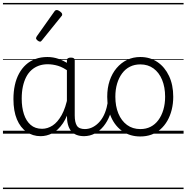

<svg xmlns="http://www.w3.org/2000/svg" viewBox="-20 -905 1263 1300"><path d="M255 17Q202 17 160 -12Q118 -41 94.5 -97Q71 -153 71 -234Q71 -285 80.5 -328.5Q90 -372 109 -407Q128 -442 155.5 -467Q183 -492 219.5 -505.5Q256 -519 301 -519Q340 -519 376 -506.5Q412 -494 448 -470V-419Q408 -449 372.5 -459.5Q337 -470 303 -470Q270 -470 242.5 -460Q215 -450 193.5 -431Q172 -412 157.5 -384Q143 -356 135 -319.5Q127 -283 127 -237Q127 -178 142 -132Q157 -86 187.5 -59.5Q218 -33 265 -33Q302 -33 336 -55Q370 -77 397.5 -126Q425 -175 440 -255L459 -206Q440 -120 406.5 -71Q373 -22 334 -2.5Q295 17 255 17ZM550 17Q520 17 497.5 8Q475 -1 461 -18.5Q447 -36 440 -62Q433 -88 433 -123V-496Q433 -506 440 -510.5Q447 -515 460 -515Q473 -515 479.5 -510.5Q486 -506 486 -496V-124Q486 -77 500.5 -54Q515 -31 556 -31Q564 -31 568 -23.5Q572 -16 571.5 -7Q571 2 566 9.5Q561 17 550 17ZM0 365H622V375H0ZM0 -20H622V0H0ZM0 -505H622V-500H0ZM0 -885H622V-875H0Z M547 17Q536 17 530.5 9.5Q525 2 525.5 -7Q526 -16 533 -23.5Q540 -31 553 -31Q584 -31 610.5 -45.5Q637 -60 657.5 -84.5Q678 -109 691 -142.5Q704 -176 710 -215Q711 -226 720 -229Q729 -232 737 -228Q745 -224 744 -213Q739 -165 723 -123.5Q707 -82 681.5 -50.5Q656 -19 622 -1Q588 17 547 17ZM622 365V375ZM622 -20V0ZM622 -505V-500ZM622 -885V-875Z M251 -623Q244 -623 234 -631Q224 -639 224 -647Q224 -649 225.5 -651.5Q227 -654 229 -659L348 -827Q351 -832 355 -834.5Q359 -837 365 -837Q371 -837 379.5 -832Q388 -827 394.5 -820.5Q401 -814 401 -808Q401 -803 400 -800.5Q399 -798 394 -793L264 -632Q258 -623 251 -623Z M930 19Q862 19 811.5 -15Q761 -49 733.5 -109.5Q706 -170 706 -250Q706 -310 722.5 -359Q739 -408 769.5 -444Q800 -480 840.5 -499.5Q881 -519 930 -519Q996 -519 1046 -485Q1096 -451 1124.5 -390.5Q1153 -330 1153 -250Q1153 -203 1142.5 -161.5Q1132 -120 1113 -87Q1094 -54 1067 -30Q1040 -6 1005.5 6.5Q971 19 930 19ZM930 -31Q969 -31 999.5 -46.5Q1030 -62 1052 -91.5Q1074 -121 1086 -161.5Q1098 -202 1098 -250Q1098 -315 1077.5 -364.5Q1057 -414 1019.5 -441.5Q982 -469 930 -469Q891 -469 860 -453.5Q829 -438 807 -408.5Q785 -379 773 -339Q761 -299 761 -250Q761 -186 781.5 -136.5Q802 -87 840 -59Q878 -31 930 -31ZM622 365H1223V375H622ZM622 -20H1223V0H622ZM622 -505H1223V-500H622ZM622 -885H1223V-875H622Z"/></svg>

Font: Playwrite GB J Guides
Style: Regular
Weight: 400
Designer: Veronika Burian, José Scaglione
Foundry: TypeTogether
Version: Version 1.003